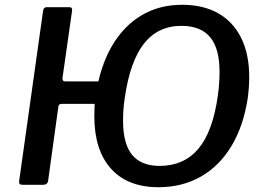

<svg xmlns="http://www.w3.org/2000/svg" viewBox="-20 -772 1100 802"><path d="M426 -338H236Q227 -338 224 -328L181 -17Q179 0 159 0H75Q65 0 62 -4Q59 -8 60 -16L160 -727Q162 -742 175 -742H270Q283 -742 281 -727L241 -446Q240 -432 252 -432H438ZM642 10Q513 10 443.5 -67.5Q374 -145 374 -287Q374 -307 375 -329Q376 -351 380 -374Q398 -494 446.5 -578Q495 -662 569.5 -707Q644 -752 741 -752Q829 -752 891.5 -716.5Q954 -681 987.5 -613.5Q1021 -546 1021 -450Q1021 -430 1019.5 -408Q1018 -386 1015 -363Q997 -245 946.5 -161.5Q896 -78 818.5 -34Q741 10 642 10ZM647 -79Q748 -79 808.5 -150.5Q869 -222 890 -373Q894 -401 895.5 -426Q897 -451 897 -472Q897 -570 857.5 -617Q818 -664 738 -664Q640 -664 581.5 -590Q523 -516 501 -362Q497 -336 495.5 -312Q494 -288 494 -268Q494 -171 532 -125Q570 -79 647 -79Z"/></svg>

Font: Libre Franklin Medium
Style: Italic
Weight: 500
Italic angle: -8°
Designer: Pablo Impallari, Rodrigo Fuenzalida, Nhung Nguyen
Foundry: Impallari Type
Version: Version 3.000